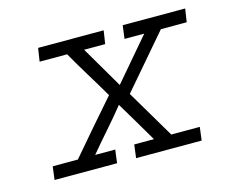

<svg xmlns="http://www.w3.org/2000/svg" viewBox="-64 -460 648 546"><g transform="rotate(-15 260.0 -187.5)"><path d="M87 -375H280L274 -336H212L284 -213L389 -336H331L336 -375H520L514 -336H438L305 -181Q326 -145 347 -110Q368 -75 389 -39H473L468 0H275L280 -39H338Q320 -70 302.5 -99.5Q285 -129 267 -159Q242 -128 216 -98.5Q190 -69 165 -39H224L219 0H35L40 -39H114Q147 -78 180 -116Q213 -154 247 -193Q226 -229 204.5 -264Q183 -299 162 -336H81Z"/></g></svg>

Font: Josefin Slab
Style: Italic
Weight: 400
Italic angle: -12°
Designer: Santiago Orozco
Foundry: Typemade
Version: Version 2.000